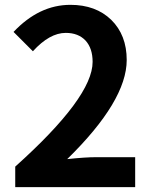

<svg xmlns="http://www.w3.org/2000/svg" viewBox="-20 -774 629 794"><path d="M43 -85Q363 -372 363 -518Q363 -574 334 -606Q304 -638 252 -638Q185 -638 116 -562L36 -642Q142 -754 271 -754Q376 -754 440 -692Q504 -629 504 -526Q504 -357 258 -116Q332 -124 378 -124H539V0H43Z"/></svg>

Font: Noto Sans Tobesmart edit
Style: Bold
Weight: 700
Designer: Ryoko NISHIZUKA  (kana & ideographs); Paul D. Hunt (Latin, Greek & Cyrillic); Wenlong ZHANG  (bopomofo); Sandoll Communi
Foundry: Adobe Systems Incorporated
Version: Version 1.005 Oct 7, 2021